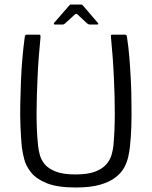

<svg xmlns="http://www.w3.org/2000/svg" viewBox="-20 -827 674 853"><path d="M317 6Q235 6 188 -13Q141 -32 118 -61Q95 -90 87.5 -120Q80 -150 77 -173Q73 -215 71 -264.5Q69 -314 70 -362Q71 -411 73 -464Q75 -517 79.5 -568Q84 -619 90 -663Q90 -667 92.5 -670Q95 -673 99 -673Q113 -673 126 -673Q139 -673 153 -673Q158 -673 159 -671Q160 -669 160 -661Q156 -621 152.5 -577Q149 -533 147 -486Q143 -406 142.5 -328Q142 -250 149 -181Q151 -161 157 -138.5Q163 -116 179.5 -96.5Q196 -77 228.5 -64.5Q261 -52 315 -52Q370 -52 402.5 -64.5Q435 -77 452 -96.5Q469 -116 475.5 -138.5Q482 -161 484 -181Q490 -248 490 -324.5Q490 -401 486 -480Q484 -528 480.5 -574Q477 -620 473 -661Q472 -669 473.5 -671Q475 -673 479 -673Q494 -673 507.5 -673Q521 -673 536 -673Q540 -673 542 -670Q544 -667 544 -663Q551 -619 555 -568.5Q559 -518 561.5 -466Q564 -414 564 -365Q565 -316 563.5 -266Q562 -216 557 -173Q555 -155 550 -131.5Q545 -108 532.5 -84Q520 -60 494 -39.5Q468 -19 425 -6.5Q382 6 317 6ZM224 -718Q220 -718 219.5 -720.5Q219 -723 220 -725L288 -803Q291 -807 295 -807H340Q345 -807 348 -803L415 -725Q417 -723 416.5 -720.5Q416 -718 412 -718H379Q375 -718 373 -719.5Q371 -721 367 -723L323 -764Q319 -767 314 -764L268 -722Q266 -721 264 -719.5Q262 -718 258 -718Z"/></svg>

Font: Glory Thin
Style: Regular
Weight: 400
Version: Version 1.011